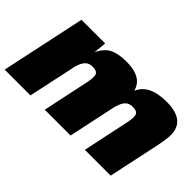

<svg xmlns="http://www.w3.org/2000/svg" viewBox="-87 -856 1158 1158"><g transform="rotate(45 492.0 -277.0)"><path d="M476 -554Q610 -554 633 -462Q671 -554 818 -554Q978 -554 978 -429Q978 -394 962 -318L894 0H674L737 -298Q748 -348 740 -368Q732 -388 695 -388Q664 -388 646.5 -369Q629 -350 618 -310L552 0H332L395 -298Q406 -348 398 -368Q390 -388 353 -388Q321 -388 303 -367.5Q285 -347 275 -304L210 0H-10L105 -540H307L299 -457Q325 -513 366 -533.5Q407 -554 476 -554Z"/></g></svg>

Font: Nacelle Black
Style: Italic
Weight: 900
Italic angle: -12°
Designer: Sora Sagano
Foundry: Sora Sagano
Version: Version 1.000;FEAKit 1.0